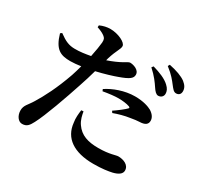

<svg xmlns="http://www.w3.org/2000/svg" viewBox="-173 -1021 1346 1292"><g transform="rotate(30 500.0 -375.5)"><path d="M792 -611C808 -587 821 -573 837 -572C859 -572 875 -587 875 -608C875 -627 868 -645 846 -665C816 -693 769 -712 713 -728L703 -715C749 -674 774 -638 792 -611ZM885 -686C904 -662 915 -646 934 -646C955 -646 968 -659 968 -681C968 -704 958 -723 933 -743C905 -764 860 -780 802 -792L794 -778C846 -738 867 -709 885 -686ZM499 -411C544 -419 586 -424 617 -424C646 -424 682 -420 703 -412C711 -409 713 -404 708 -399C698 -387 649 -349 620 -330L629 -317C664 -330 708 -343 752 -349C778 -354 799 -356 817 -357C860 -358 879 -373 879 -400C879 -422 867 -444 837 -463C815 -475 773 -491 707 -491C626 -491 545 -460 493 -425ZM456 -230C460 -205 467 -169 487 -141C526 -84 584 -66 665 -66C753 -66 791 -85 811 -85C850 -85 897 -68 897 -24C897 2 872 19 832 29C800 36 756 43 689 43C536 43 448 -19 437 -131C431 -163 435 -202 439 -229ZM68 -615 56 -606C88 -496 134 -478 210 -478C233 -478 263 -481 291 -485C283 -455 275 -428 267 -404C223 -278 175 -187 138 -127C110 -80 85 -65 85 -24C85 16 109 50 139 50C176 50 190 29 208 -5C247 -78 310 -257 347 -370C362 -413 376 -460 388 -503C450 -517 514 -537 543 -548C616 -574 638 -591 638 -619C638 -657 589 -671 564 -671C555 -671 540 -660 520 -649C493 -634 459 -619 416 -604L420 -620C443 -696 464 -715 464 -741C463 -769 399 -800 338 -801C309 -801 283 -795 256 -783L255 -768C279 -760 299 -751 314 -740C331 -727 334 -719 333 -694C331 -669 324 -626 314 -578C277 -571 233 -564 191 -565C149 -566 120 -577 68 -615Z"/></g></svg>

Font: Noto Serif SC
Style: Bold
Weight: 700
Designer: Ryoko NISHIZUKA 西塚涼子 (kana & ideographs); Frank Grießhammer (Latin, Greek & Cyrillic); Wenlong ZHANG 张文龙 (bopomofo); San
Foundry: Adobe
Version: Version 2.001;hotconv 1.1.0;makeotfexe 2.6.0